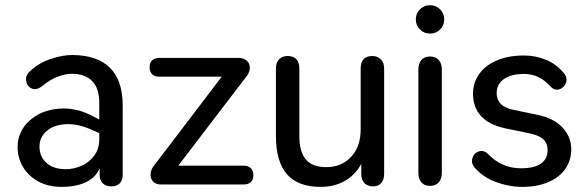

<svg xmlns="http://www.w3.org/2000/svg" viewBox="-20 -710 2259 739"><path d="M47.7 -145Q48.5 -204.3 93 -245.1Q137.6 -285.9 206.3 -291.7Q275.1 -297.5 342.7 -260L376 -243.2L373 -192.6L336.7 -208.8Q281.8 -234.2 234.7 -232Q187.5 -229.8 159.7 -205.8Q132 -181.7 132 -146.1Q132 -106.9 158.9 -82.9Q185.8 -58.8 232.8 -58.8Q263.3 -58.8 292.8 -71.5Q322.4 -84.1 342.2 -110.3Q362.1 -136.6 362.1 -174.7V-313.7Q362.1 -370.2 335 -397.8Q307.9 -425.3 257.9 -426.1Q233.1 -426.4 202.7 -415.1Q172.3 -403.8 141.6 -378.1Q119.5 -361.1 101.2 -369.8Q82.9 -378.6 80.4 -400.1Q77.9 -421.7 97.5 -437.7Q131.3 -469 177 -483.8Q222.6 -498.6 259.6 -498.3Q354.3 -497.5 403.3 -449.1Q452.3 -400.7 452.3 -303.1V-36.7Q452.3 -16.3 441.1 -4.5Q429.8 7.3 408.5 7.3Q387.2 7.3 375.5 -4.4Q363.7 -16 363.7 -36V-88.9H372.8Q360.3 -36 319.4 -13.2Q278.5 9.6 215.4 9.3Q165.5 9.3 127 -11.9Q88.5 -33 67.9 -68.3Q47.4 -103.6 47.7 -145Z M576 -76.8 851.4 -438.4V-414.8H593Q575.3 -414.8 565.6 -424.2Q555.9 -433.6 555.9 -451Q555.9 -468.4 565.6 -477.7Q575.3 -487.1 593 -487.1H896.9Q918.9 -487.1 930.8 -475.6Q942.8 -464 941.4 -446.1Q939.9 -428.2 926 -412.3L646.3 -46.4V-72.3H918Q935.8 -72.3 945.5 -63Q955.2 -53.6 955.2 -36.2Q955.2 -18.8 945.5 -9.4Q935.8 0 918 0H598.3Q578.9 0 568.4 -12.1Q557.9 -24.2 559.7 -42.4Q561.5 -60.6 576 -76.8Z M1042 -186.4V-446.7Q1042 -469.2 1054.4 -481.8Q1066.8 -494.4 1086.8 -494.4Q1109.3 -494.4 1120.8 -482.1Q1132.2 -469.9 1132.2 -446.7V-186.6Q1132.2 -125.3 1157.3 -96Q1182.3 -66.7 1235.5 -66.7Q1294.8 -66.7 1331.5 -106.4Q1368.2 -146.2 1368.2 -211.4V-446.7Q1368.2 -469.9 1379.4 -482.1Q1390.5 -494.4 1413 -494.4Q1433 -494.4 1445.8 -481.8Q1458.5 -469.2 1458.5 -446.7V-41.1Q1458.5 -18.2 1447.5 -5.5Q1436.6 7.3 1416.5 7.3Q1394.6 7.3 1382.5 -5.3Q1370.5 -17.9 1370.5 -41.1V-127.9L1383.7 -109.1Q1363.8 -52.1 1319.5 -21.4Q1275.1 9.3 1214.9 9.3Q1126.4 9.3 1084.2 -39.6Q1042 -88.5 1042 -186.4Z M1590.3 -45.3V-441.1Q1590.3 -465.9 1602.1 -479.2Q1613.8 -492.6 1635.1 -492.6Q1656.4 -492.6 1668.5 -479.2Q1680.6 -465.9 1680.6 -441.1V-45.3Q1680.6 -21.2 1668.5 -7.8Q1656.4 5.5 1635.1 5.5Q1613.8 5.5 1602.1 -8Q1590.3 -21.5 1590.3 -45.3ZM1580.5 -635.4Q1580.5 -658.8 1596.6 -674.4Q1612.6 -690 1635.1 -690Q1657.7 -690 1673.7 -674.4Q1689.8 -658.8 1689.8 -635.4Q1689.8 -612 1673.7 -596.3Q1657.7 -580.7 1635.1 -580.7Q1612.6 -580.7 1596.6 -596.3Q1580.5 -612 1580.5 -635.4Z M1809.7 -61.8Q1792.6 -79.7 1798 -100.1Q1803.5 -120.5 1822.5 -127Q1841.5 -133.6 1858 -117.5Q1888.9 -86.6 1920 -74.4Q1951.1 -62.3 1984.1 -62.3Q2037.5 -62.3 2062.6 -80.6Q2087.7 -98.8 2087.7 -132.8Q2087.7 -157.8 2072 -173.2Q2056.3 -188.6 2019.4 -196.5L1925.7 -215.8Q1863.3 -229 1832 -262.8Q1800.6 -296.6 1800.6 -348.7Q1800.6 -392.9 1825.2 -426.4Q1849.8 -459.9 1894 -478.1Q1938.2 -496.4 1995.9 -496.4Q2041.8 -496.4 2082.1 -479.6Q2122.4 -462.8 2150.9 -427.8Q2165.2 -410.9 2158.3 -391.5Q2151.5 -372.2 2132.9 -366.3Q2114.2 -360.3 2097.7 -378.3Q2087.6 -389.6 2076.3 -398.3Q2057.8 -412.6 2037.7 -419Q2017.6 -425.4 1996.1 -425.4Q1947.7 -425.4 1919.6 -405.7Q1891.6 -386 1891.6 -351.6Q1891.6 -327.3 1906.9 -310.8Q1922.3 -294.4 1956.4 -287.2L2050 -267.8Q2111.3 -255 2145 -219.1Q2178.7 -183.2 2178.7 -136Q2178.7 -91.3 2154.5 -58.1Q2130.4 -25 2085.9 -7.2Q2041.4 10.5 1982.4 9.3Q1936.7 8 1888.9 -9.4Q1841.1 -26.9 1809.7 -61.8Z"/></svg>

Font: SN Pro Thin
Style: Regular
Weight: 200
Designer: Tobias Whetton
Foundry: Supernotes
Version: Version 1.003;Glyphs 3.3 (3324)